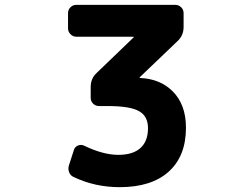

<svg xmlns="http://www.w3.org/2000/svg" viewBox="-20 -567 1040 795"><path d="M475.6 208Q373 208 285.2 166Q271.5 160.2 266.1 146Q260.7 131.8 265.6 117.2L286.1 53.7Q290 41 302.7 35.6Q315.4 30.3 328.1 36.1Q407.2 74.2 469.7 74.2Q530.3 74.2 561.5 45.9Q592.8 17.6 592.8 -36.1Q592.8 -85 557.6 -105.5Q521.5 -127.9 425.8 -127.9H389.6Q376 -127.9 365.7 -137.7Q355.5 -147.5 355.5 -162.1V-207Q355.5 -242.2 380.9 -265.6L533.2 -412.1Q534.2 -413.1 533.7 -414.1Q533.2 -415 532.2 -415H295.9Q282.2 -415 272 -425.3Q261.7 -435.5 261.7 -449.2V-512.7Q261.7 -527.3 272 -537.1Q282.2 -546.9 295.9 -546.9H706.1Q719.7 -546.9 730 -537.1Q740.2 -527.3 740.2 -512.7V-455.1Q740.2 -419.9 714.8 -396.5L558.6 -247.1Q557.6 -246.1 558.1 -245.1Q558.6 -244.1 560.5 -244.1Q643.6 -240.2 694.3 -189.5Q750 -134.8 750 -38.1Q750 80.1 677.7 144.5Q606.4 208 475.6 208Z"/></svg>

Font: Rounded-L Mgen+ 1mn bold
Style: Bold
Weight: 700
Designer: [Source Han Sans]
Ryoko NISHIZUKA  (kana & ideographs); Paul D. Hunt (Latin, Greek & Cyrillic); Wenlong ZHANG  (bopomofo
Version: Version 1.059.20150602